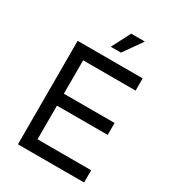

<svg xmlns="http://www.w3.org/2000/svg" viewBox="-213 -1023 1030 1141"><g transform="rotate(30 301.5 -453.0)"><path d="M92 0V-710H538V-626H178V-397H526V-315H178V-84H546V0ZM280 -778 346 -906H440L350 -778Z"/></g></svg>

Font: Geist
Style: Regular
Weight: 400
Designer: Basement.studio, Andrés Briganti, Mateo Zaragoza
Foundry: Basement.studio, Vercel, Andrés Briganti, Guido Ferreyra, Mateo Zaragoza
Version: Version 1.401